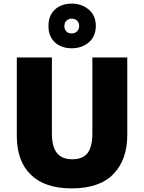

<svg xmlns="http://www.w3.org/2000/svg" viewBox="-20 -1032 797 1062"><path d="M684 -284Q684 -149 607.5 -69.5Q531 10 376 10Q228 10 150.5 -65.5Q73 -141 73 -280V-714H267V-295Q267 -219 295.5 -185Q324 -151 379 -151Q438 -151 464.5 -185.5Q491 -220 491 -296V-714H684ZM377 -765Q319 -765 283.5 -798Q248 -831 248 -888Q248 -946 283.5 -979Q319 -1012 377 -1012Q432 -1012 471 -979Q510 -946 510 -889Q510 -831 471.5 -798Q433 -765 377 -765ZM377 -847Q394 -847 406 -858.5Q418 -870 418 -888Q418 -907 406 -918Q394 -929 377 -929Q360 -929 348 -918Q336 -907 336 -888Q336 -870 346.5 -858.5Q357 -847 377 -847Z"/></svg>

Font: Noto Sans Black
Style: Regular
Weight: 900
Designer: Monotype Design Team
Foundry: Monotype Imaging Inc.
Version: Version 2.007